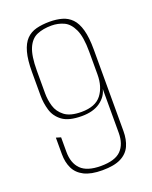

<svg xmlns="http://www.w3.org/2000/svg" viewBox="-122 -690 603 762"><g transform="rotate(-20 179.5 -309.0)"><path d="M178 4Q130 4 101.5 -10.5Q73 -25 60.5 -51Q48 -77 48 -111V-181L68 -175V-114Q68 -66 94 -40Q120 -14 178 -14Q238 -14 263.5 -40Q289 -66 289 -114V-299Q282 -268 252.5 -247Q223 -226 175 -226Q120 -226 93 -246Q66 -266 57 -296.5Q48 -327 48 -358V-458Q48 -509 57 -541.5Q66 -574 83 -591.5Q100 -609 125 -615.5Q150 -622 182 -622Q210 -622 233.5 -615.5Q257 -609 274 -591.5Q291 -574 300 -541.5Q309 -509 309 -458V-114Q309 -78 297 -51.5Q285 -25 256.5 -10.5Q228 4 178 4ZM179 -242Q238 -242 263.5 -275Q289 -308 289 -360V-456Q289 -519 274 -551Q259 -583 235 -594Q211 -605 183 -605Q148 -605 122 -594Q96 -583 82 -551Q68 -519 68 -456V-360Q68 -333 76 -306Q84 -279 108 -260.5Q132 -242 179 -242Z"/></g></svg>

Font: Smooch Sans Thin Thin
Style: Regular
Weight: 250
Version: Version 1.010